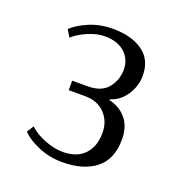

<svg xmlns="http://www.w3.org/2000/svg" viewBox="-89 -786 548 588"><g transform="rotate(20 185.0 -491.5)"><path d="M42 -324 56 -346Q78 -326 108.5 -314.5Q139 -303 166 -303Q212 -303 236.5 -329Q261 -355 261 -399Q261 -437 237 -462Q213 -487 172 -487H119V-518H170Q214 -518 235 -543.5Q256 -569 256 -604Q256 -637 232.5 -658.5Q209 -680 167 -680Q142 -680 113.5 -668Q85 -656 66 -639L52 -662Q72 -681 106.5 -695.5Q141 -710 183 -710Q243 -710 280 -684Q317 -658 317 -606Q317 -572 297.5 -542.5Q278 -513 247 -504V-501Q282 -493 303 -467.5Q324 -442 324 -401Q324 -336 284 -304.5Q244 -273 176 -273Q134 -273 98 -288Q62 -303 42 -324Z"/></g></svg>

Font: Trirong Light
Style: Regular
Weight: 300
Designer: Katatrad Team
Foundry: CadsonDemak
Version: Version 1.001